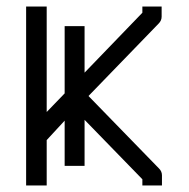

<svg xmlns="http://www.w3.org/2000/svg" viewBox="-20 -617 580 588"><path d="M178 -537H239V-394.5L416 -578V-597H475V-566Q475 -554 466 -545L251 -323L467 -101Q476 -92 476 -80V-49H416V-68L239 -250V-109H178V-247.5L123 -188V-49H60V-597H123V-274L178 -331Z"/></svg>

Font: 3270 Nerd Font Mono
Style: Regular
Weight: 400
Monospace: yes
Version: Version 3.0.1;Nerd Fonts 3.0.0